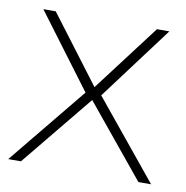

<svg xmlns="http://www.w3.org/2000/svg" viewBox="-60 -523 562 581"><g transform="rotate(10 221.0 -232.5)"><path d="M41 0H2L197.3 -238.8L27.8 -465.3H65.9L221.2 -259.8L377 -465.3H415L245.6 -238.8L440.9 0H401.9L221.2 -220.2Z"/></g></svg>

Font: Spartan MB ExtLt
Style: Regular
Weight: 200
Designer: Matt Bailey, Mirko Velimirovic
Foundry: Matt Bailey
Version: Version 1.005